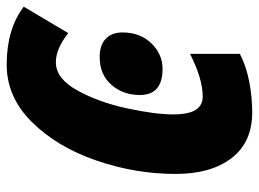

<svg xmlns="http://www.w3.org/2000/svg" viewBox="-120 -644 774 574"><g transform="rotate(-90 267.0 -357.0)"><path d="M34 -219Q34 -340 74.5 -457Q115 -574 189.5 -649Q264 -724 361 -724Q467 -724 534 -673L455 -540Q408 -577 368 -577Q319 -577 283.5 -512.5Q248 -448 230 -364Q212 -280 212 -227Q212 -180 225.5 -159Q239 -138 265 -138Q319 -138 393 -176V-27Q357 -8 310.5 1Q264 10 218 10Q129 10 81.5 -51.5Q34 -113 34 -219ZM270 -326Q270 -376 300.5 -411Q331 -446 384 -446Q419 -446 438 -428Q457 -410 457 -378Q457 -325 424.5 -291.5Q392 -258 348 -258Q270 -258 270 -326Z"/></g></svg>

Font: Noto Sans UI CondBlack
Style: Italic
Weight: 900
Width: 3
Italic angle: -12°
Designer: Monotype Design Team
Foundry: Monotype Imaging Inc.
Version: Version 1.001